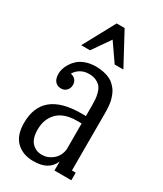

<svg xmlns="http://www.w3.org/2000/svg" viewBox="-186 -794 743 876"><g transform="rotate(30 185.5 -356.0)"><path d="M245.1 -556.2 180.2 -649.9 115.2 -556.2H68.8L159.2 -723.1H201.2L291 -556.2ZM317.9 -340.8V-40H337.9V0H249V-46.9Q234.9 -16.6 209.5 -2.7Q184.1 11.2 143.1 11.2Q87.9 11.2 54 -21.2Q20 -53.7 20 -119.1Q20 -287.1 225.1 -287.1H249V-339.8Q249 -359.9 248 -374Q247.1 -388.2 242.2 -406Q237.3 -423.8 229 -434.6Q220.7 -445.3 204.6 -453.1Q188.5 -460.9 166 -460.9Q141.1 -460.9 121.8 -449.5Q102.5 -438 92.8 -419.9Q108.4 -417.5 117.7 -407Q127 -396.5 127 -379.9Q127 -362.3 115.7 -350.6Q104.5 -338.9 86.9 -338.9Q67.4 -338.9 55.7 -352.3Q43.9 -365.7 43.9 -392.1Q43.9 -404.3 47.9 -418.2Q51.8 -432.1 61.8 -448Q71.8 -463.9 86.2 -476.6Q100.6 -489.3 124.3 -497.6Q147.9 -505.9 176.8 -505.9Q199.7 -505.9 218.8 -501.5Q237.8 -497.1 251.5 -490.5Q265.1 -483.9 276.1 -472.9Q287.1 -461.9 293.7 -451.9Q300.3 -441.9 305.4 -427.7Q310.5 -413.6 312.7 -403.8Q314.9 -394 316.2 -379.6Q317.4 -365.2 317.6 -358.4Q317.9 -351.6 317.9 -340.8ZM162.1 -33.2Q193.8 -33.2 219 -54.2Q244.1 -75.2 249 -110.8V-248H225.1Q157.2 -248 123 -213.9Q88.9 -179.7 88.9 -124Q88.9 -77.1 109.9 -55.2Q130.9 -33.2 162.1 -33.2Z"/></g></svg>

Font: Margherita
Style: Regular
Weight: 400
Designer: James Puckett
Foundry: Dunwich Type Founders
Version: Version 1.008;hotconv 1.0.109;makeotfexe 2.5.65596